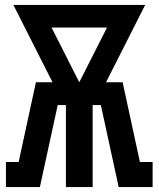

<svg xmlns="http://www.w3.org/2000/svg" viewBox="-20 -755 640 775"><path d="M4 0V-101H55V-100L125 -423H192L34 -735H566L408 -423H475L545 -100V-101H596V0H459L387 -331H354V0H246V-331H213L141 0ZM300 -423 412 -644H188Z"/></svg>

Font: Iosevka Slab Extended
Style: Bold
Weight: 700
Width: 7
Monospace: yes
Designer: Belleve Invis
Foundry: Belleve Invis
Version: Version 11.1.0; ttfautohint (v1.8.3)